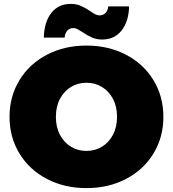

<svg xmlns="http://www.w3.org/2000/svg" viewBox="-20 -950 888 986"><path d="M29 -350Q29 -455 80 -538.5Q131 -622 221 -669Q311 -716 424 -716Q537 -716 627 -669Q717 -622 768 -538.5Q819 -455 819 -350Q819 -245 768 -161.5Q717 -78 627 -31Q537 16 424 16Q311 16 221 -31Q131 -78 80 -161.5Q29 -245 29 -350ZM581 -350Q581 -403 560 -442.5Q539 -482 503.5 -503.5Q468 -525 424 -525Q380 -525 344.5 -503.5Q309 -482 288 -442.5Q267 -403 267 -350Q267 -297 288 -257.5Q309 -218 344.5 -196.5Q380 -175 424 -175Q468 -175 503.5 -196.5Q539 -218 560 -257.5Q581 -297 581 -350ZM405 -784Q388 -795 377.5 -800.5Q367 -806 357 -806Q338 -806 326 -793Q314 -780 312 -757H205Q207 -837 243.5 -883.5Q280 -930 343 -930Q372 -930 395 -920Q418 -910 443 -893Q460 -881 470.5 -876Q481 -871 491 -871Q510 -871 522 -883.5Q534 -896 536 -917H643Q641 -840 604.5 -793.5Q568 -747 505 -747Q476 -747 453 -757Q430 -767 405 -784Z"/></svg>

Font: AtCorfu Sans
Style: AtCorfu Sans Black
Weight: 900
Designer: Kostas Teopoulos
Foundry: Kostas Teopoulos
Version: Version 1.00 July 8, 2025, initial release